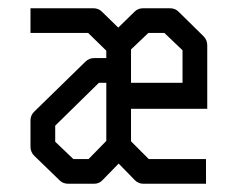

<svg xmlns="http://www.w3.org/2000/svg" viewBox="-20 -495 580 466"><path d="M238 -294H220L114 -190V-151L158 -109H195L238 -153ZM238 -354V-372L194 -415H54V-475H206Q219 -475 227 -467L267 -428L307 -467Q315 -475 328 -475H392Q405 -475 413 -467L474 -407Q483 -398 483 -385V-231H298V-152L341 -109H480V-49H328Q316 -49 307 -58L268 -98L229 -58Q221 -49 208 -49H146Q133 -49 125 -57L63 -117Q54 -126 54 -139V-203Q54 -215 63 -224L187 -345Q196 -354 208 -354ZM298 -294H423V-373L379 -415H340L298 -375Z"/></svg>

Font: 3270 Nerd Font Mono
Style: Regular
Weight: 400
Monospace: yes
Version: Version 3.0.1;Nerd Fonts 3.0.0